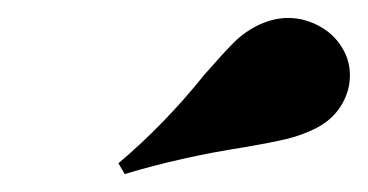

<svg xmlns="http://www.w3.org/2000/svg" viewBox="-20 -872 410 214"><path d="M301 -852Q320 -852 337.5 -842Q355 -832 364 -814Q370 -802 370 -788Q370 -770 360 -754Q350 -738 332 -729Q316 -721 299 -717Q282 -713 253 -708Q182 -697 119 -678L112 -690Q164 -734 208 -789Q229 -813 241 -825Q253 -837 270 -845Q286 -852 301 -852Z"/></svg>

Font: Playfair Display SC Black
Style: Regular
Weight: 900
Designer: Claus Eggers Sørensen
Foundry: Claus Eggers Sørensen
Version: Version 1.200; ttfautohint (v1.6)